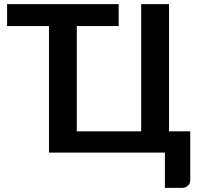

<svg xmlns="http://www.w3.org/2000/svg" viewBox="-20 -743 972 935"><path d="M906.5 -103.5V133.5Q906.5 151 894.8 161.5Q883 172 864 172H783V0H218.5V-616H14.5V-723H558V-616H354V-103.5H667.5V-723H803V-103.5Z"/></svg>

Font: Lato 2
Style: Bold
Weight: 700
Designer: Lukasz Dziedzic with Adam Twardoch and Botio Nikoltchev
Foundry: tyPoland Lukasz Dziedzic
Version: Version 2.015; 2015-08-06; http://www.latofonts.com/